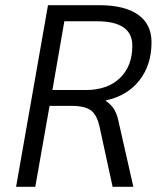

<svg xmlns="http://www.w3.org/2000/svg" viewBox="-20 -720 617 740"><path d="M165 -700H363Q460 -700 512 -663.5Q564 -627 564 -557Q564 -470 517.5 -410.5Q471 -351 388 -333V-331Q407 -318 418 -301.5Q429 -285 435 -260L494 0H414L364 -230Q354 -277 330.5 -294.5Q307 -312 255 -312H171L116 0H42ZM310 -373Q394 -373 442 -419Q490 -465 490 -544Q490 -638 354 -638H228L182 -373Z"/></svg>

Font: Sarabun Light
Style: Italic
Weight: 300
Italic angle: -10°
Designer: Suppakit Chalermlarp | Katatrad Co.,Ltd.
Foundry: Cadson Demak Co.,Ltd.
Version: Version 1.000; ttfautohint (v1.6)